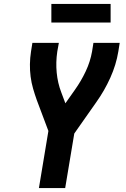

<svg xmlns="http://www.w3.org/2000/svg" viewBox="-20 -952 640 972"><path d="M177 0 225 -289 166 -446Q156 -474 147.5 -503.5Q139 -533 135 -564Q131 -595 131.5 -627Q132 -659 137 -691L144 -735H278L270 -691Q262 -637 267 -584.5Q272 -532 290 -485L311 -429L359 -497Q391 -542 414 -591Q437 -640 446 -691L453 -735H586L579 -691Q568 -624 538.5 -558.5Q509 -493 467 -434L356 -276L310 0ZM240 -838V-932H540V-838Z"/></svg>

Font: Iosevka Curly XBdExObl
Style: Regular
Weight: 800
Width: 7
Italic angle: -9°
Monospace: yes
Designer: Belleve Invis
Foundry: Belleve Invis
Version: Version 11.1.0; ttfautohint (v1.8.3)